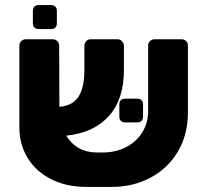

<svg xmlns="http://www.w3.org/2000/svg" viewBox="-20 -725 807 753"><path d="M717 -546V-284Q717 -196 677 -129.5Q637 -63 568 -27Q499 9 414 8H319Q239 8 179 -23Q119 -54 87.5 -107Q56 -160 56 -224V-546Q56 -557 63.5 -564Q71 -571 81 -571H186Q197 -571 204.5 -564Q212 -557 212 -546L213 -306Q267 -311 289 -347.5Q311 -384 311 -452V-544Q311 -556 318 -563.5Q325 -571 336 -571H441Q451 -571 458.5 -563Q466 -555 466 -544V-450Q466 -336 407 -270Q348 -204 240 -193Q259 -161 289.5 -144Q320 -127 359 -127H383Q434 -127 474.5 -148Q515 -169 538 -206Q561 -243 561 -289V-546Q561 -557 568.5 -564Q576 -571 587 -571H692Q703 -571 710 -564Q717 -557 717 -546ZM448 -267V-316Q448 -326 454 -332Q460 -338 470 -338H519Q529 -338 535 -332Q541 -326 541 -316V-267Q541 -257 535 -251Q529 -245 519 -245H470Q460 -245 454 -251Q448 -257 448 -267ZM109 -633V-683Q109 -693 115 -699Q121 -705 131 -705H181Q191 -705 197 -699Q203 -693 203 -683V-633Q203 -623 197 -617Q191 -611 181 -611H131Q121 -611 115 -617Q109 -623 109 -633Z"/></svg>

Font: Rubik
Style: Regular
Weight: 700
Designer: Hubert & Fischer
Foundry: Hubert & Fischer
Version: Version 1.100